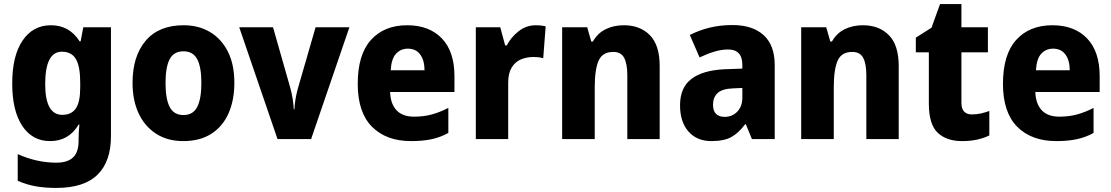

<svg xmlns="http://www.w3.org/2000/svg" viewBox="-20 -683 5459 943"><path d="M230 -559Q321 -559 371 -480H376L389 -549H525V-14Q525 110 459 175Q393 240 256 240Q201 240 155.5 232Q110 224 67 205V74Q161 116 257 116Q311 116 338.5 90.5Q366 65 366 9V0Q366 -16 367 -35Q368 -54 370 -71H366Q318 10 226 10Q139 10 89.5 -64.5Q40 -139 40 -273Q40 -409 91 -484Q142 -559 230 -559ZM284 -429Q202 -429 202 -270Q202 -119 286 -119Q331 -119 352.5 -150.5Q374 -182 374 -254V-277Q374 -356 353 -392.5Q332 -429 284 -429Z M1131 -276Q1131 -191 1102.5 -126.5Q1074 -62 1018 -26Q962 10 880 10Q803 10 747 -26Q691 -62 661 -126Q631 -190 631 -276Q631 -407 695.5 -483Q760 -559 882 -559Q955 -559 1011 -526Q1067 -493 1099 -430Q1131 -367 1131 -276ZM793 -275Q793 -197 813.5 -157.5Q834 -118 881 -118Q928 -118 948.5 -157.5Q969 -197 969 -276Q969 -354 948.5 -392.5Q928 -431 881 -431Q834 -431 813.5 -392.5Q793 -354 793 -275Z M1343 0 1155 -549H1321L1407 -247Q1420 -198 1423 -146H1426Q1428 -192 1442 -245L1530 -549H1696L1508 0Z M1980 -559Q2088 -559 2150 -494.5Q2212 -430 2212 -309V-231H1896Q1898 -173 1927.5 -141.5Q1957 -110 2014 -110Q2060 -110 2099.5 -120.5Q2139 -131 2182 -153V-30Q2144 -9 2100.5 0.5Q2057 10 1999 10Q1877 10 1807 -60.5Q1737 -131 1737 -271Q1737 -415 1802 -487Q1867 -559 1980 -559ZM1983 -444Q1948 -444 1925 -419Q1902 -394 1899 -338H2065Q2065 -386 2044 -415Q2023 -444 1983 -444Z M2612 -559Q2637 -559 2660 -554L2648 -397Q2630 -403 2600 -403Q2566 -403 2538 -391Q2510 -379 2493 -351Q2476 -323 2476 -277V0H2317V-549H2437L2461 -460H2469Q2489 -499 2526.5 -529Q2564 -559 2612 -559Z M3044 -559Q3124 -559 3172 -510Q3220 -461 3220 -359V0H3061V-313Q3061 -370 3045.5 -399Q3030 -428 2992 -428Q2939 -428 2920 -385Q2901 -342 2901 -253V0H2741V-549H2864L2884 -479H2892Q2915 -520 2954.5 -539.5Q2994 -559 3044 -559Z M3577 -560Q3676 -560 3730.5 -510.5Q3785 -461 3785 -363V0H3673L3643 -73H3640Q3608 -30 3572 -10Q3536 10 3474 10Q3403 10 3361.5 -37Q3320 -84 3320 -166Q3320 -253 3376 -295.5Q3432 -338 3540 -343L3626 -346V-364Q3626 -440 3556 -440Q3524 -440 3489 -429.5Q3454 -419 3416 -401L3368 -511Q3412 -534 3464.5 -547Q3517 -560 3577 -560ZM3581 -249Q3527 -247 3504.5 -226Q3482 -205 3482 -169Q3482 -137 3497.5 -123Q3513 -109 3539 -109Q3576 -109 3601 -134.5Q3626 -160 3626 -204V-251Z M4218 -559Q4298 -559 4346 -510Q4394 -461 4394 -359V0H4235V-313Q4235 -370 4219.5 -399Q4204 -428 4166 -428Q4113 -428 4094 -385Q4075 -342 4075 -253V0H3915V-549H4038L4058 -479H4066Q4089 -520 4128.5 -539.5Q4168 -559 4218 -559Z M4754 -121Q4776 -121 4796.5 -125.5Q4817 -130 4839 -138V-18Q4813 -5 4780 2.5Q4747 10 4705 10Q4629 10 4585.5 -31Q4542 -72 4542 -174V-426H4478V-498L4555 -547L4597 -663H4702V-549H4832V-426H4702V-178Q4702 -121 4754 -121Z M5149 -559Q5257 -559 5319 -494.5Q5381 -430 5381 -309V-231H5065Q5067 -173 5096.5 -141.5Q5126 -110 5183 -110Q5229 -110 5268.5 -120.5Q5308 -131 5351 -153V-30Q5313 -9 5269.5 0.5Q5226 10 5168 10Q5046 10 4976 -60.5Q4906 -131 4906 -271Q4906 -415 4971 -487Q5036 -559 5149 -559ZM5152 -444Q5117 -444 5094 -419Q5071 -394 5068 -338H5234Q5234 -386 5213 -415Q5192 -444 5152 -444Z"/></svg>

Font: Noto Sans Gujarati SemiCondensed ExtraBold
Style: Regular
Weight: 800
Width: 4
Designer: Jelle Bosma - Monotype Design Team, Universal Thirst
Foundry: Monotype Imaging Inc.
Version: Version 2.106; ttfautohint (v1.8.4.7-5d5b)